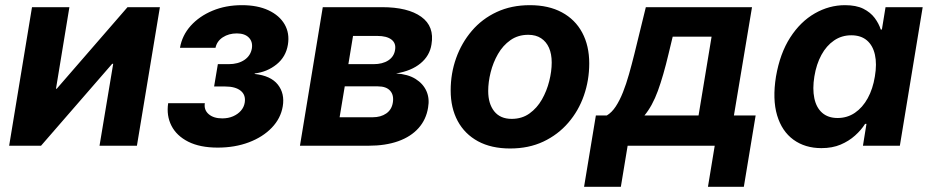

<svg xmlns="http://www.w3.org/2000/svg" viewBox="-20 -567 3625 747"><path d="M512.7 0H367.2L420.4 -318.8H416.5L139.6 0H15.6L104.5 -539.1H250L197.8 -221.7H200.7L476.1 -539.1H602.1Z M827.1 7.3Q758.3 7.3 712.6 -15.6Q667 -38.6 647 -77.9Q627 -117.2 634.3 -165.5H776.9Q772.9 -139.2 792 -122.8Q811 -106.4 844.7 -106.4Q868.2 -106.4 886.7 -114.5Q905.3 -122.6 917.2 -136.2Q929.2 -149.9 932.1 -167.5Q937 -197.3 916.5 -213.9Q896 -230.5 856 -230.5H813L827.6 -317.4H870.1Q906.2 -317.4 930.7 -333.7Q955.1 -350.1 960 -378.9Q963.9 -404.8 948 -420.9Q932.1 -437 901.4 -437Q870.1 -437 846.9 -421.9Q823.7 -406.7 818.4 -380.9H680.2Q688.5 -429.2 721.9 -466.6Q755.4 -503.9 806.9 -525.4Q858.4 -546.9 921.4 -546.9Q981.9 -546.9 1024.7 -526.9Q1067.4 -506.8 1087.4 -472.2Q1107.4 -437.5 1100.1 -393.1Q1092.3 -345.7 1055.9 -316.4Q1019.5 -287.1 971.2 -281.2L970.7 -279.3Q1033.7 -272.5 1061 -237.8Q1088.4 -203.1 1080.1 -153.3Q1072.3 -106.4 1037.4 -70.1Q1002.4 -33.7 948 -13.2Q893.6 7.3 827.1 7.3Z M1147 0 1235.8 -539.1H1466.3Q1566.9 -539.1 1618.9 -501.7Q1670.9 -464.4 1658.7 -394Q1651.9 -350.1 1616.2 -320.6Q1580.6 -291 1521 -281.2Q1567.4 -278.3 1596.9 -259.8Q1626.5 -241.2 1639.2 -212.4Q1651.9 -183.6 1645.5 -148.4Q1638.2 -102.1 1608.4 -68.6Q1578.6 -35.2 1529.3 -17.6Q1480 0 1413.1 0ZM1301.3 -110.8H1430.2Q1461.4 -110.8 1482.7 -125.5Q1503.9 -140.1 1508.3 -167.5Q1513.2 -196.8 1498 -213.9Q1482.9 -231 1450.2 -231H1321.3ZM1335.4 -317.4H1433.6Q1468.3 -317.4 1490.7 -332Q1513.2 -346.7 1517.1 -373Q1521.5 -398.9 1502.9 -413.1Q1484.4 -427.2 1448.2 -427.2H1353.5Z M1964.8 10.7Q1891.6 10.7 1839.8 -17.3Q1788.1 -45.4 1760.7 -96.2Q1733.4 -147 1733.4 -215.3Q1733.4 -281.2 1754.6 -340.8Q1775.9 -400.4 1815.7 -447Q1855.5 -493.7 1912.6 -520.3Q1969.7 -546.9 2041.5 -546.9Q2114.3 -546.9 2166 -519Q2217.8 -491.2 2245.1 -440.2Q2272.5 -389.2 2272.5 -320.3Q2272.5 -254.9 2251.7 -195.3Q2231 -135.7 2190.9 -89.4Q2150.9 -43 2094 -16.1Q2037.1 10.7 1964.8 10.7ZM1970.7 -104.5Q2010.7 -104.5 2040 -125.5Q2069.3 -146.5 2088.4 -179.9Q2107.4 -213.4 2116.9 -251.5Q2126.5 -289.6 2126.5 -323.7Q2126.5 -356.9 2116 -380.9Q2105.5 -404.8 2085.2 -418.2Q2064.9 -431.6 2035.2 -431.6Q1995.6 -431.6 1966.1 -410.9Q1936.5 -390.1 1917.5 -356.9Q1898.4 -323.7 1888.9 -285.6Q1879.4 -247.6 1879.4 -212.9Q1879.4 -163.6 1902.8 -134Q1926.3 -104.5 1970.7 -104.5Z M2252.4 159.7 2298.3 -117.7H2340.8Q2360.4 -129.4 2375.7 -152.8Q2391.1 -176.3 2403.8 -208.3Q2416.5 -240.2 2427.2 -278.3Q2438 -316.4 2448.2 -357.4L2492.7 -539.1H2905.8L2835.4 -117.7H2919.9L2874 159.7H2734.4L2760.7 0H2421.9L2395.5 159.7ZM2487.3 -117.7H2697.8L2748.5 -424.3H2597.2L2581.1 -357.4Q2561 -272.5 2539.6 -213.6Q2518.1 -154.8 2487.3 -117.7Z M3175.8 9.3Q3112.3 9.3 3067.1 -23.4Q3022 -56.2 3003.4 -118.4Q2984.9 -180.7 2999 -269Q3014.6 -359.4 3054.4 -421.1Q3094.2 -482.9 3150.1 -514.9Q3206.1 -546.9 3267.6 -546.9Q3311 -546.9 3338.9 -533Q3366.7 -519 3383.1 -497.1Q3399.4 -475.1 3406.7 -452.1H3411.1L3425.3 -539.1H3569.8L3481 0H3337.4L3351.1 -85H3345.7Q3330.6 -61 3306.6 -39.6Q3282.7 -18.1 3250.5 -4.4Q3218.3 9.3 3175.8 9.3ZM3238.8 -107.9Q3276.4 -107.9 3306.2 -128.2Q3335.9 -148.4 3356 -184.8Q3376 -221.2 3383.8 -269.5Q3392.1 -318.4 3384 -354.2Q3376 -390.1 3352.8 -409.9Q3329.6 -429.7 3292 -429.7Q3254.4 -429.7 3224.9 -409.4Q3195.3 -389.2 3175.8 -353.3Q3156.2 -317.4 3148.4 -269.5Q3140.6 -221.7 3148.2 -185.1Q3155.8 -148.4 3178.7 -128.2Q3201.7 -107.9 3238.8 -107.9Z"/></svg>

Font: Inter 18pt
Style: Bold Italic
Weight: 700
Italic angle: -9.3988°
Designer: Rasmus Andersson
Foundry: rsms
Version: Version 4.001;git-66647c0bb